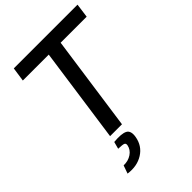

<svg xmlns="http://www.w3.org/2000/svg" viewBox="-265 -799 1142 1142"><g transform="rotate(-45 306.0 -228.5)"><path d="M600 -601H381L296 0H196L281 -601H63L76 -690H612ZM177 87 189 42Q255 36 281.5 50Q308 64 300 111Q289 175 236.5 208Q184 241 112 231L130 180Q168 181 196.5 162Q225 143 231 111Q233 97 223.5 92.5Q214 88 177 87Z"/></g></svg>

Font: Exo 2.0 Medium
Style: Italic
Weight: 500
Italic angle: -8°
Designer: Natanael Gama
Version: Version 1.001;PS 001.001;hotconv 1.0.70;makeotf.lib2.5.58329